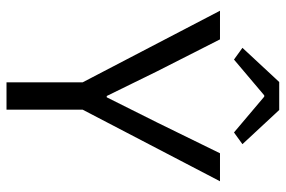

<svg xmlns="http://www.w3.org/2000/svg" viewBox="-164 -714 878 590"><g transform="rotate(90 275.0 -419.0)"><path d="M317 0V-234L537 -656H451L356 -462Q337 -424 318 -386Q299 -348 279 -308H275Q255 -348 237 -385.5Q219 -423 200 -461L101 -656H13L233 -234V0ZM127 -725 163 -699 273 -792H277L387 -699L423 -725L318 -838H232Z"/></g></svg>

Font: Codetta
Style: Regular
Weight: 400
Italic angle: -11°
Designer: Ulrich Proeller
Foundry: PROSA GmbH
Version: Version 2.00;September 29, 2018;FontCreator 11.5.0.2427 64-b